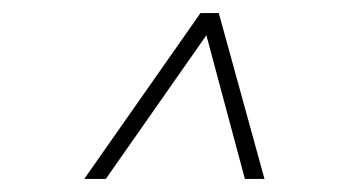

<svg xmlns="http://www.w3.org/2000/svg" viewBox="-20 -749 540 294"><path d="M109 -475 287 -729H315L385 -475H355L296 -695L142 -475Z"/></svg>

Font: Hubot Sans Condensed ExtraLight
Style: Italic
Weight: 200
Width: 3
Italic angle: -12.0243°
Designer: Deni Anggara
Foundry: GitHub, Inc., Subsidiary of Microsoft Corporation
Version: Version 2.000